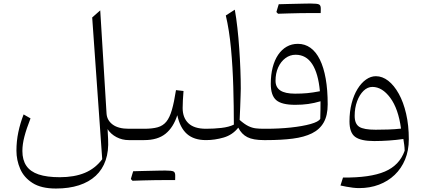

<svg xmlns="http://www.w3.org/2000/svg" viewBox="-20 -791 2399 1084"><path d="M545.9 -732.4 500.5 -692.4 557.1 107.9Q517.6 160.6 458.5 185.1Q399.4 209.5 317.9 209.5Q244.6 209.5 198 193.8Q151.4 178.2 128.9 145.3Q106.4 112.3 106.4 61.5Q106.4 23.9 117.7 -19.5Q128.9 -63 152.3 -122.6L113.3 -145Q94.2 -95.7 83.5 -44.9Q72.8 5.9 72.8 59.6Q72.8 113.3 94 162.4Q115.2 211.4 164.1 242.4Q212.9 273.4 295.9 273.4Q369.1 273.4 425.8 255.1Q482.4 236.8 520.5 201.4Q558.6 166 576.4 114Q594.2 62 590.3 -5.9L587.4 -62Q605.5 -33.7 637.7 -16.8Q669.9 0 707 0H707.5V-64H707Q647.9 -64 616 -87.9Q584 -111.8 581.5 -150.4Z M919.4 225.6Q935.1 225.6 944.8 225.6Q954.6 225.6 960.2 225.6Q965.8 225.6 968.8 225.6Q969.2 219.2 969.2 211.4Q969.2 203.6 969.2 198.7Q969.2 181.6 959 176.8Q948.7 171.9 914.1 171.9Q881.3 179.2 848.6 187.3Q815.9 195.3 783.4 203.4Q751 211.4 718.8 219.7Q721.2 222.2 723.4 224.6Q725.6 227.1 728 229.5Q758.3 228.5 790.3 227.5Q822.3 226.6 854.7 226.1Q887.2 225.6 919.4 225.6ZM728 229.5Q759.3 220.2 790.3 210.9Q821.3 201.7 852.3 191.7Q883.3 181.6 914.1 171.9Q905.3 171.9 886.2 172.1Q867.2 172.4 841.8 173.1Q816.4 173.8 787.8 174.3Q759.3 174.8 731.9 175.8Q728.5 186.5 725.3 197.3Q722.2 208 718.8 219.7Q721.2 222.2 723.4 224.6Q725.6 227.1 728 229.5ZM707.5 0H794.4Q870.1 0 914.6 -35.9Q959 -71.8 981 -140.6Q996.1 -69.8 1035.4 -34.9Q1074.7 0 1143.1 0H1143.6V-64H1143.1Q1076.2 -64 1043.7 -95.2Q1011.2 -126.5 1011.2 -181.2Q1011.2 -200.7 1012.5 -224.6Q1013.7 -248.5 1016.1 -277.3L973.6 -282.2Q962.9 -213.4 950.4 -170.4Q938 -127.4 919.2 -104.2Q900.4 -81.1 870.4 -72.5Q840.3 -64 793.9 -64H707.5Q700.2 -64 696.5 -56.4Q692.9 -48.8 692.9 -33.2V-30.8Q692.9 -15.1 696.5 -7.6Q700.2 0 707.5 0Z M1305.7 -736.3 1254.9 -703.6Q1274.4 -621.1 1284.2 -516.4Q1293.9 -411.6 1297.1 -300.5Q1300.3 -189.5 1300.3 -87.4Q1272.5 -73.7 1229.7 -68.8Q1187 -64 1143.6 -64Q1136.2 -64 1132.6 -56.4Q1128.9 -48.8 1128.9 -33.2V-30.8Q1128.9 -15.1 1132.6 -7.6Q1136.2 0 1143.6 0Q1192.9 0 1242.9 -14.6Q1293 -29.3 1325.2 -70.3Q1343.8 -33.2 1376.7 -16.6Q1409.7 0 1469.7 0H1470.2V-64H1469.7Q1444.8 -64 1424.1 -66.4Q1403.3 -68.8 1381.8 -79.3Q1360.4 -89.8 1333 -113.8Q1335 -151.4 1336.2 -187.7Q1337.4 -224.1 1338.4 -252Q1339.4 -279.8 1339.4 -291Q1339.4 -339.4 1337.2 -397.5Q1335 -455.6 1330.8 -516.1Q1326.7 -576.7 1320.3 -633.5Q1314 -690.4 1305.7 -736.3Z M1830.1 -201.7Q1830.1 -283.7 1818.8 -347.2Q1807.6 -410.6 1785.9 -454.6Q1764.2 -498.5 1732.9 -521Q1701.7 -543.5 1661.6 -543.5Q1627 -543.5 1598.9 -527.6Q1570.8 -511.7 1550.5 -481.9Q1530.3 -452.1 1519.5 -410.6Q1508.8 -369.1 1508.8 -317.9Q1508.8 -252 1539.6 -225.6Q1570.3 -199.2 1646.5 -199.2Q1686.5 -199.2 1719.7 -203.9Q1752.9 -208.5 1789.6 -219.2Q1789.6 -198.2 1789.3 -171.4Q1789.1 -144.5 1788.1 -120.1Q1778.8 -103.5 1733.4 -90.8Q1688 -78.1 1621.6 -71Q1555.2 -64 1482.9 -64H1470.2Q1462.9 -64 1459.2 -56.4Q1455.6 -48.8 1455.6 -33.2V-30.8Q1455.6 -15.1 1459.2 -7.6Q1462.9 0 1470.2 0H1484.4Q1568.4 0 1632.8 -8.3Q1697.3 -16.6 1741.2 -38.3Q1785.2 -60.1 1807.6 -99.6Q1830.1 -139.2 1830.1 -201.7ZM1786.1 -275.9Q1746.1 -268.1 1714.6 -265.1Q1683.1 -262.2 1646 -262.2Q1589.4 -262.2 1562.5 -280.3Q1535.6 -298.3 1535.6 -335Q1535.6 -377 1550.5 -410.2Q1565.4 -443.4 1591.3 -462.6Q1617.2 -481.9 1648.9 -481.9Q1708.5 -481.9 1742.7 -429.2Q1776.9 -376.5 1786.1 -275.9ZM1741.2 -717.3Q1756.8 -717.3 1766.6 -717.3Q1776.4 -717.3 1782 -717.3Q1787.6 -717.3 1790.5 -717.3Q1791 -723.6 1791 -731.4Q1791 -739.3 1791 -744.1Q1791 -761.2 1780.8 -766.1Q1770.5 -771 1735.8 -771Q1703.1 -763.7 1670.4 -755.6Q1637.7 -747.6 1605.2 -739.5Q1572.8 -731.4 1540.5 -723.1Q1543 -720.7 1545.2 -718.3Q1547.4 -715.8 1549.8 -713.4Q1580.1 -714.4 1612.1 -715.3Q1644 -716.3 1676.5 -716.8Q1709 -717.3 1741.2 -717.3ZM1549.8 -713.4Q1581.1 -722.7 1612.1 -731.9Q1643.1 -741.2 1674.1 -751.2Q1705.1 -761.2 1735.8 -771Q1727.1 -771 1708 -770.8Q1689 -770.5 1663.6 -769.8Q1638.2 -769 1609.6 -768.6Q1581.1 -768.1 1553.7 -767.1Q1550.3 -756.3 1547.1 -745.6Q1543.9 -734.9 1540.5 -723.1Q1543 -720.7 1545.2 -718.3Q1547.4 -715.8 1549.8 -713.4Z M2244.1 -64.9Q2209.5 -61 2171.4 -59.8Q2133.3 -58.6 2100.6 -58.6Q2033.7 -58.6 2008.1 -75.2Q1982.4 -91.8 1982.4 -136.7Q1982.4 -182.1 1996.1 -219.2Q2009.8 -256.3 2032.5 -278.3Q2055.2 -300.3 2082.5 -300.3Q2137.7 -300.3 2183.3 -238.8Q2229 -177.2 2244.1 -64.9ZM2007.8 271Q2068.4 271 2119.4 251.7Q2170.4 232.4 2208.3 196.3Q2246.1 160.2 2267.1 109.4Q2288.1 58.6 2288.1 -4.9Q2288.1 -83.5 2272.9 -148.9Q2257.8 -214.4 2231.4 -261.7Q2205.1 -309.1 2171.9 -335Q2138.7 -360.8 2102.1 -360.8Q2073.2 -360.8 2046.4 -341.8Q2019.5 -322.8 1998.5 -288.6Q1977.5 -254.4 1965.3 -207.8Q1953.1 -161.1 1953.1 -105.5Q1953.1 -41.5 1985.4 -18.1Q2017.6 5.4 2092.8 5.4Q2133.3 5.4 2175.5 2.4Q2217.8 -0.5 2257.3 -6.3Q2260.3 11.7 2262.2 26.6Q2264.2 41.5 2264.6 60.1Q2235.8 142.1 2152.8 177.5Q2069.8 212.9 1916.5 211.4L1902.3 256.3Q1918.5 259.8 1936.3 263.2Q1954.1 266.6 1972.7 268.8Q1991.2 271 2007.8 271Z"/></svg>

Font: Pinar FD VF
Style: Regular
Weight: 300
Designer: Amin Abedi
Version: Version 2.000